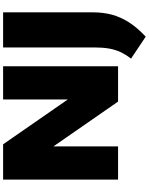

<svg xmlns="http://www.w3.org/2000/svg" viewBox="119 -899 958 1236"><g transform="rotate(-90 598.0 -281.0)"><path d="M60 0V-740H287L610.5 -273.5H575.5V-740H789.5V0H562L238.5 -466.5H273.5V0ZM980 178 838.5 83.5Q865.5 49 881.2 14.5Q897 -20 903.8 -60Q910.5 -100 910.5 -151.5V-740H1136.5V-159.5Q1136.5 -97 1121.8 -40.8Q1107 15.5 1072.8 69.5Q1038.5 123.5 980 178Z"/></g></svg>

Font: Encode Sans SC SemiExpanded Black
Style: Regular
Weight: 900
Width: 6
Designer: Multiple Designers
Foundry: Impallari Type
Version: Version 3.002